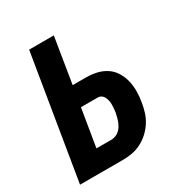

<svg xmlns="http://www.w3.org/2000/svg" viewBox="-171 -863 942 991"><g transform="rotate(-30 300.0 -367.5)"><path d="M21 0 142 -735H289L245 -464H324Q357 -464 387.5 -457Q418 -450 443 -433.5Q468 -417 484 -391.5Q500 -366 507.5 -336Q515 -306 515 -273.5Q515 -241 509 -209Q505 -182 496.5 -154.5Q488 -127 472.5 -102.5Q457 -78 435 -57.5Q413 -37 386.5 -23.5Q360 -10 332.5 -5Q305 0 277 0ZM278 -120Q290 -120 302 -124.5Q314 -129 324 -137.5Q334 -146 341 -157.5Q348 -169 352.5 -180.5Q357 -192 360 -204Q363 -216 366 -229Q368 -241 369 -253Q370 -265 370 -277Q370 -289 367.5 -300.5Q365 -312 360 -322Q355 -332 345.5 -338Q336 -344 324 -344H225L188 -120Z"/></g></svg>

Font: Iosevka Aile Heavy Oblique
Style: Regular
Weight: 900
Italic angle: -9°
Designer: Belleve Invis
Foundry: Belleve Invis
Version: Version 31.1.0; ttfautohint (v1.8.4)